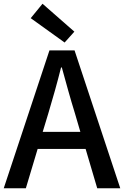

<svg xmlns="http://www.w3.org/2000/svg" viewBox="-20 -1005 662 1025"><path d="M377 -836 207 -985 144 -908 325 -778ZM208 -301 238 -400C262 -480 285 -561 306 -645H310C333 -562 355 -480 380 -400L409 -301ZM499 0H622L378 -736H244L0 0H118L181 -210H437Z"/></svg>

Font: Genne Gothic Medium
Style: Regular
Weight: 500
Designer: Ryoko NISHIZUKA (kana & ideographs); Paul D. Hunt (Latin, Greek & Cyrillic); Wenlong ZHANG (bopomofo); Sandoll Communica
Foundry: Adobe Systems Incorporated
Version: Version 1.004;PS 1.004;hotconv 16.6.51;makeotf.lib2.5.65220